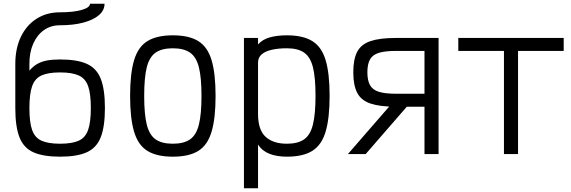

<svg xmlns="http://www.w3.org/2000/svg" viewBox="-20 -820 3040 1022"><path d="M300 14Q210.5 14 158.2 -9.2Q106 -32.5 83.8 -88.8Q61.5 -145 61.5 -244V-480Q61.5 -562.5 91.2 -624.2Q121 -686 174.5 -720.2Q228 -754.5 299 -754.5Q371.5 -754.5 415.2 -767.2Q459 -780 459 -800H536.5Q536.5 -765.5 507 -739.8Q477.5 -714 424 -699.8Q370.5 -685.5 299 -685.5Q250.5 -685.5 214 -659.8Q177.5 -634 157 -587.8Q136.5 -541.5 136.5 -480V-444Q155.5 -466.5 177.5 -479.2Q199.5 -492 229 -497.8Q258.5 -503.5 300 -503.5Q390 -503.5 442 -480.2Q494 -457 516.2 -400.8Q538.5 -344.5 538.5 -245Q538.5 -146 516.2 -89.5Q494 -33 442 -9.5Q390 14 300 14ZM300 -55Q363 -55 398.8 -71Q434.5 -87 449 -128.5Q463.5 -170 463.5 -245Q463.5 -321 449 -361.8Q434.5 -402.5 398.8 -418.5Q363 -434.5 300 -434.5Q237 -434.5 201.2 -418.5Q165.5 -402.5 151 -361.2Q136.5 -320 136.5 -244Q136.5 -169 151 -128Q165.5 -87 201.2 -71Q237 -55 300 -55Z M900 14Q814.5 14 764.8 -16.8Q715 -47.5 693.8 -118.8Q672.5 -190 672.5 -309Q672.5 -429 693.8 -499.8Q715 -570.5 764.8 -601.2Q814.5 -632 900 -632Q986 -632 1035.5 -601.2Q1085 -570.5 1106.2 -499.8Q1127.5 -429 1127.5 -309Q1127.5 -190 1106.2 -118.8Q1085 -47.5 1035.5 -16.8Q986 14 900 14ZM900 -55Q958.5 -55 991.8 -78.2Q1025 -101.5 1038.8 -157Q1052.5 -212.5 1052.5 -309Q1052.5 -406.5 1038.8 -461.5Q1025 -516.5 991.8 -539.8Q958.5 -563 900 -563Q841.5 -563 808.2 -539.8Q775 -516.5 761.2 -461.5Q747.5 -406.5 747.5 -309Q747.5 -212.5 761.2 -157Q775 -101.5 808.2 -78.2Q841.5 -55 900 -55Z M1278.5 182V-618H1353.5V-583.5Q1377.5 -610.5 1416.5 -621.2Q1455.5 -632 1507 -632Q1593 -632 1642.5 -601.2Q1692 -570.5 1713.2 -500.2Q1734.5 -430 1734.5 -310Q1734.5 -190 1713.2 -119Q1692 -48 1642.5 -17Q1593 14 1507 14Q1455 14 1415.8 -0.8Q1376.5 -15.5 1353.5 -50.5V182ZM1507 -55Q1565.5 -55 1598.8 -78.2Q1632 -101.5 1645.8 -157.5Q1659.5 -213.5 1659.5 -310Q1659.5 -406.5 1645.8 -461.8Q1632 -517 1598.8 -540Q1565.5 -563 1507 -563Q1462 -563 1427.2 -555.2Q1392.5 -547.5 1373 -530.8Q1353.5 -514 1353.5 -486.5V-213.5Q1353.5 -128.5 1393.8 -91.8Q1434 -55 1507 -55Z M2239.5 0V-549H2088Q2030.5 -549 1997 -538.8Q1963.5 -528.5 1949.5 -503.8Q1935.5 -479 1935.5 -435Q1935.5 -392 1949.5 -366.8Q1963.5 -341.5 1997 -331.2Q2030.5 -321 2088 -321H2291.5V-252H2088Q2002 -252 1952.2 -268.8Q1902.5 -285.5 1881.5 -325.8Q1860.5 -366 1860.5 -435Q1860.5 -505 1881.5 -544.8Q1902.5 -584.5 1952.2 -601.2Q2002 -618 2088 -618H2314.5V0ZM1832 0 2090 -297H2184.5L1926.5 0Z M2662.5 0V-618H2737.5V0ZM2419.5 -549V-618H2980.5V-549Z"/></svg>

Font: Victor Mono Thin
Style: Regular
Weight: 100
Monospace: yes
Designer: Rune Bjørnerås
Version: Version 1.561;gftools[0.9.30]